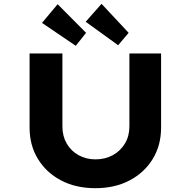

<svg xmlns="http://www.w3.org/2000/svg" viewBox="-20 -980 1000 1006"><path d="M480 6Q377 6 299.5 -35Q222 -76 178.5 -147.5Q135 -219 135 -311V-700H307V-317Q307 -267 329.5 -228Q352 -189 391.5 -167Q431 -145 480 -145Q531 -145 571 -167Q611 -189 634.5 -228Q658 -267 658 -317V-700H824V-311Q824 -219 780.5 -147.5Q737 -76 659.5 -35Q582 6 480 6ZM599 -743 429 -866 512 -960 654 -808ZM377 -740 200 -860 282 -958 431 -808Z"/></svg>

Font: Lexend Mega
Style: Bold
Weight: 700
Version: Version 1.007